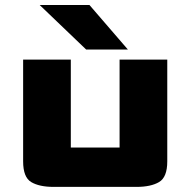

<svg xmlns="http://www.w3.org/2000/svg" viewBox="-20 -744 761 767"><path d="M72.4 -99.4V-505.8H262.9V-154.7Q262.9 -154.7 262.9 -154.7Q262.9 -154.7 262.9 -154.7H457.7Q457.7 -154.7 457.7 -154.7Q457.7 -154.7 457.7 -154.7V-505.8H648.2V-99.4Q648.2 -35.9 615.4 -16.7Q582.7 2.6 525.2 2.6H194.4Q136.9 2.6 104.6 -16.7Q72.4 -35.9 72.4 -99.4ZM490.9 -546.1H324.2L138.5 -724H337.4Z"/></svg>

Font: Science Gothic
Style: Regular
Weight: 400
Designer: Thomas Phinney, Vassil Kateliev, Brandon Buerkle
Foundry: Font Detective LLC
Version: Version 1.018